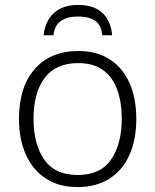

<svg xmlns="http://www.w3.org/2000/svg" viewBox="-20 -749 630 779"><path d="M533 -267Q533 -183 505.5 -121Q478 -59 424.5 -24.5Q371 10 294 10Q220 10 167 -24Q114 -58 85.5 -120.5Q57 -183 57 -267Q57 -396 121 -469Q185 -542 298 -542Q374 -542 426.5 -507.5Q479 -473 506 -411Q533 -349 533 -267ZM116 -267Q116 -164 159.5 -101.5Q203 -39 295 -39Q388 -39 431 -102Q474 -165 474 -267Q474 -333 456 -384Q438 -435 399 -464Q360 -493 297 -493Q207 -493 161.5 -433Q116 -373 116 -267ZM297 -729Q361 -729 395.5 -696.5Q430 -664 435 -606H395Q391 -647 366.5 -664.5Q342 -682 296 -682Q252 -682 226.5 -663.5Q201 -645 197 -606H157Q163 -663 198.5 -696Q234 -729 297 -729Z"/></svg>

Font: Noto Sans Light
Style: Regular
Weight: 300
Designer: Monotype Design Team
Foundry: Monotype Imaging Inc.
Version: Version 2.007